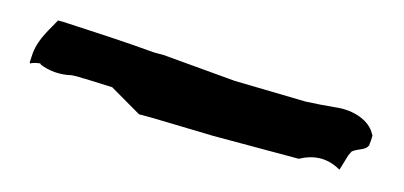

<svg xmlns="http://www.w3.org/2000/svg" viewBox="-30 -180 737 350"><g transform="rotate(15 338.5 -5.0)"><path d="M19 17 20 19C23 17 29 15 38 14L40 16C57 23 78 25 99 20C105 20 111 19 120 20H127L176 22L236 57H261L377 60H538C564 46 589 45 615 60L624 30L628 22C640 13 651 14 656 3V0C656 0 657 -5 657 -12V-16L655 -19C644 -40 613 -52 579 -48C559 -46 544 -45 523 -44L389 -47L251 -59H233C177 -64 118 -67 59 -70H49C40 -52 23 -30 20 0Z"/></g></svg>

Font: Vapor
Style: ExBd
Weight: 800
Foundry: Cannot Into Space Fonts
Version: Version 0.179